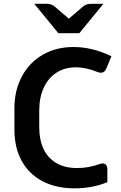

<svg xmlns="http://www.w3.org/2000/svg" viewBox="-20 -986 644 1020"><path d="M376 14.6Q278.8 14.6 206.5 -22.9Q134.3 -60.5 95.5 -130.9Q56.6 -201.2 56.6 -297.4V-410.6Q56.6 -505.9 96.2 -579.8Q135.7 -653.8 207 -695.1Q278.3 -736.3 370.1 -736.3Q471.2 -736.3 571.8 -687L544.9 -622.1Q535.6 -599.6 516.1 -599.6Q507.8 -599.6 499.5 -603Q436.5 -628.4 383.3 -628.4Q323.7 -628.4 279.5 -599.6Q235.4 -570.8 211.9 -519Q188.5 -467.3 188.5 -399.4V-309.1Q188.5 -243.7 211.2 -195.1Q233.9 -146.5 279.1 -119.9Q324.2 -93.3 389.2 -93.3Q423.3 -93.3 452.1 -98.9Q481 -104.5 510.3 -114.7Q518.6 -117.7 525.4 -117.7Q537.1 -117.7 543.7 -109.6Q550.3 -101.6 550.3 -86.9V-18.1Q470.2 14.6 376 14.6ZM290 -809.6H401.4L529.3 -965.8H464.8Q451.2 -965.8 441.4 -962.6Q431.6 -959.5 421.4 -951.7L345.7 -886.7L270 -951.7Q259.8 -959.5 250 -962.6Q240.2 -965.8 226.6 -965.8H162.1Z"/></svg>

Font: Lycee Sans SemiBold
Style: Regular
Weight: 600
Designer: Justin Alvin
Foundry: Alkove Design
Version: Version 1.030